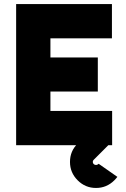

<svg xmlns="http://www.w3.org/2000/svg" viewBox="-20 -720 626 952"><path d="M562 157 469 92Q468 93 467.5 93.5Q467 94 467 94Q462 98 456 98Q450 98 445 94Q440 89 440 83Q440 76 445 72L535 -18H383Q372 -16 365 -8Q327 29 327 83Q327 136 365 174Q403 212 456 212Q509 212 547 174Q551 170 554.5 166Q558 162 562 157ZM60 0H536V-170H230V-266H465V-435H230V-530H535V-700H60Z"/></svg>

Font: Unageo
Style: Black
Weight: 900
Designer: Richard Sepsi
Foundry: Richard Sepsi
Version: Version 2.000